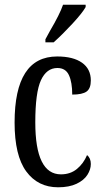

<svg xmlns="http://www.w3.org/2000/svg" viewBox="-20 -786 437 816"><path d="M42 -265Q42 -546 223 -546Q291 -546 328.5 -519.5Q366 -493 366 -444Q366 -410 348 -397Q330 -384 287 -384Q287 -436 273 -466.5Q259 -497 224 -497Q178 -497 154 -445Q130 -393 130 -266Q130 -45 239 -45Q279 -45 307 -68Q335 -91 350 -127Q366 -114 366 -89Q366 -66 351.5 -43Q337 -20 305.5 -5Q274 10 227 10Q141 10 91.5 -57.5Q42 -125 42 -265ZM173 -619 192 -654Q234 -725 248 -766H344V-756Q330 -731 288.5 -686Q247 -641 208 -606H173Z"/></svg>

Font: Noto Serif Cond
Style: Regular
Weight: 400
Width: 3
Designer: Monotype Design Team
Foundry: Monotype Imaging Inc.
Version: Version 1.001